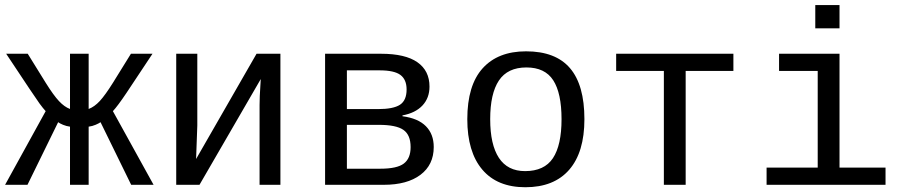

<svg xmlns="http://www.w3.org/2000/svg" viewBox="-20 -745 3641 774"><path d="M262.2 0V-234.4Q247.6 -236.3 234.1 -241.9Q220.7 -247.6 214.4 -252.4L90.8 0H0.5L164.1 -296.9Q153.8 -308.1 139.2 -327.9Q124.5 -347.7 4.9 -528.3H91.8L164.1 -411.6Q195.8 -360.8 217.8 -337.4Q239.7 -314 262.2 -305.7V-528.3H337.4V-305.7Q360.8 -314.5 382.6 -338.1Q404.3 -361.8 435.5 -411.6L507.8 -528.3H594.7L489.3 -369.6Q454.6 -317.9 435.1 -296.9L599.1 0H508.8L385.3 -252.4Q379.4 -248 366 -242.2Q352.5 -236.3 337.4 -234.4V0Z M775.4 -528.3V-239.3L770.5 -104L1014.2 -528.3H1110.4V0H1026.4V-322.3Q1026.4 -354 1029.8 -402.8L1031.2 -426.3L784.2 0H690.4V-528.3Z M1516.1 -528.3Q1613.8 -528.3 1662.6 -494.1Q1711.4 -460 1711.4 -396Q1711.4 -350.1 1683.1 -319.8Q1654.8 -289.6 1602.5 -279.8V-276.4Q1665.5 -268.1 1697 -236.1Q1728.5 -204.1 1728.5 -152.3Q1728.5 -80.6 1675 -40.3Q1621.6 0 1527.3 0H1290.5V-528.3ZM1378.4 -64.9H1513.2Q1580.6 -64.9 1607.9 -85.7Q1635.3 -106.4 1635.3 -151.9Q1635.3 -201.2 1606.2 -221.4Q1577.1 -241.7 1507.3 -241.7H1378.4ZM1378.4 -461.4V-305.2H1503.4Q1565.9 -305.2 1592.5 -322.8Q1619.1 -340.3 1619.1 -384.3Q1619.1 -424.3 1594.2 -442.9Q1569.3 -461.4 1510.3 -461.4Z M2335.9 -264.6Q2335.9 -131.3 2274.7 -60.8Q2213.4 9.8 2097.7 9.8Q1984.4 9.8 1924.1 -61.5Q1863.8 -132.8 1863.8 -264.6Q1863.8 -400.9 1925.5 -469.5Q1987.3 -538.1 2100.6 -538.1Q2219.7 -538.1 2277.8 -470.2Q2335.9 -402.3 2335.9 -264.6ZM2243.7 -264.6Q2243.7 -369.6 2210.2 -421.4Q2176.8 -473.1 2102.1 -473.1Q2026.4 -473.1 1991.2 -420.4Q1956.1 -367.7 1956.1 -264.6Q1956.1 -162.1 1991.2 -108.6Q2026.4 -55.2 2096.7 -55.2Q2174.3 -55.2 2209 -107.4Q2243.7 -159.7 2243.7 -264.6Z M2463.9 -528.3H2936.5V-459H2744.1V0H2656.2V-459H2463.9Z M3364.3 -69.3H3549.8V0H3070.3V-69.3H3276.4V-459H3120.6V-528.3H3364.3ZM3266.6 -630.9V-724.6H3364.3V-630.9Z"/></svg>

Font: Cousine
Style: Regular
Weight: 400
Monospace: yes
Designer: Steve Matteson
Foundry: Ascender Corporation
Version: Version 1.20